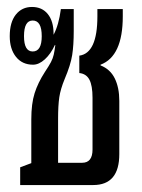

<svg xmlns="http://www.w3.org/2000/svg" viewBox="-20 -532 409 552"><path d="M38 0V-51L70 -63V-189Q70 -234 79.5 -264Q89 -294 109 -325Q121 -343 126.5 -353.5Q132 -364 134.5 -375Q137 -386 139 -402L138 -403Q126 -377 109 -361.5Q92 -346 75 -346Q44 -346 26 -368.5Q8 -391 8 -428Q8 -468 25.5 -490Q43 -512 72 -512Q101 -512 117.5 -491.5Q134 -471 134 -435Q134 -432 134 -432Q149 -460 155 -506H192V-443Q192 -402 187.5 -373.5Q183 -345 166 -305Q154 -276 150.5 -252.5Q147 -229 147 -191V-64H216Q246 -64 246 -102V-251Q246 -286 237 -303Q228 -320 208 -322V-372Q260 -379 260 -485V-506H333V-485Q333 -370 269 -346V-344Q297 -333 310 -306.5Q323 -280 323 -242V-89Q323 0 248 0ZM74 -384Q100 -384 100 -428Q100 -473 74 -473Q49 -473 49 -428Q49 -384 74 -384Z"/></svg>

Font: Noto Sans Thai Looped UI Condensed
Style: Regular
Weight: 400
Width: 3
Designer: Cadson Demak Team
Foundry: Cadson Demak Co., Ltd.
Version: Version 1.000; ttfautohint (v1.8.4.7-5d5b)